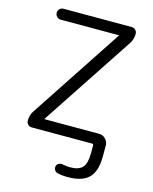

<svg xmlns="http://www.w3.org/2000/svg" viewBox="-138 -820 912 1141"><g transform="rotate(15 318.0 -250.0)"><path d="M93 -94 467 -661Q467 -662 468 -662Q468 -663 467 -663H108Q95 -663 85 -673Q75 -683 75 -697Q75 -710 84.5 -720Q94 -730 108 -730H528Q542 -730 551.5 -720Q561 -710 561 -697Q561 -663 543 -636L169 -70L168 -69V-68Q168 -67 169 -67H505Q528 -67 544.5 -50Q561 -33 561 -10V0V57Q561 148 520.5 189Q480 230 390 230Q355 230 326 223Q314 220 308 208.5Q302 197 305 185Q308 173 319.5 167.5Q331 162 343 165Q370 170 389 170Q443 170 465.5 144.5Q488 119 488 57V9Q488 0 479 0H108Q94 0 84.5 -10Q75 -20 75 -33Q75 -67 93 -94Z"/></g></svg>

Font: Rounded Mplus 1c
Style: Regular
Weight: 400
Version: Version 1.059.20150529